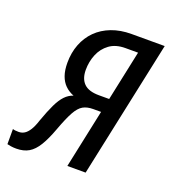

<svg xmlns="http://www.w3.org/2000/svg" viewBox="-149 -617 634 704"><g transform="rotate(20 168.0 -265.0)"><path d="M-8.3 4.4Q-20 4.4 -29.3 2.9Q-38.6 1.5 -43.9 0V-59.1Q-40 -57.6 -34.4 -56.9Q-28.8 -56.2 -21 -56.2Q-8.8 -56.2 1.5 -62.5Q11.7 -68.8 20.8 -83.3Q29.8 -97.7 37.6 -122.1Q52.2 -163.1 64.7 -189Q77.1 -214.8 91.1 -229.5Q105 -244.1 123 -250Q103 -257.8 89.1 -271.5Q75.2 -285.2 67.9 -305.9Q60.5 -326.7 60.5 -356Q60.5 -395 73.2 -428Q85.9 -460.9 109.9 -484.9Q133.8 -508.8 168.2 -522Q202.6 -535.2 245.6 -535.2H375L261.2 0H189.9L238.3 -228.5H207.5Q184.1 -228.5 168.2 -219.5Q152.3 -210.4 138.7 -185.8Q125 -161.1 107.4 -113.3Q91.8 -70.8 75.9 -44.9Q60.1 -19 40.3 -7.3Q20.5 4.4 -8.3 4.4ZM210 -283.2H250L291.5 -479H242.2Q204.6 -479 180.4 -461.2Q156.2 -443.4 144.5 -415Q132.8 -386.7 132.8 -354.5Q132.8 -319.8 151.4 -301.5Q169.9 -283.2 210 -283.2Z"/></g></svg>

Font: Open Sans Condensed
Style: Italic
Weight: 400
Width: 3
Italic angle: -12°
Designer: Monotype Design Team
Foundry: Monotype Imaging Inc.
Version: Version 3.000